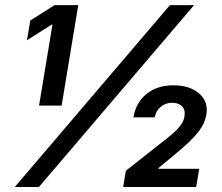

<svg xmlns="http://www.w3.org/2000/svg" viewBox="-20 -748 886 768"><path d="M293 -727.5 226.6 -325.7H136.2L189.9 -649.9H187L87.9 -586.9L101.1 -666L198.2 -727.5ZM39.1 0 659.7 -727.5H756.3L135.7 0ZM472.7 0 483.4 -64.9 649.4 -195.8Q670.4 -212.4 684.6 -226.3Q698.7 -240.2 707.3 -253.9Q715.8 -267.6 717.8 -282.2Q722.2 -308.6 708.3 -322.8Q694.3 -336.9 668.9 -336.9Q643.1 -336.9 623.5 -321.3Q604 -305.7 599.1 -278.8H513.7Q523.4 -337.9 566.2 -372.3Q608.9 -406.7 673.3 -406.7Q739.3 -406.7 776.9 -373.8Q814.5 -340.8 805.2 -287.6Q802.2 -272 795.2 -255.9Q788.1 -239.7 773.7 -220.9Q759.3 -202.1 734.6 -178.5Q710 -154.8 671.4 -123.5L613.8 -75.7L613.3 -72.8H776.9L764.6 0Z"/></svg>

Font: Inter 20pt SemiBold
Style: Italic
Weight: 600
Italic angle: -9.3988°
Version: Version 4.001;git-66647c0bb